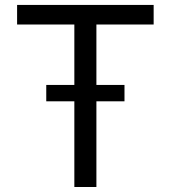

<svg xmlns="http://www.w3.org/2000/svg" viewBox="-20 -747 682 767"><path d="M48.3 -649.1V-727.3H593.8V-649.1H365.1V0H277V-649.1ZM164.8 -342.3V-407.7H477.3V-342.3Z"/></svg>

Font: InterMG
Style: Regular
Weight: 400
Designer: Rasmus Andersson
Foundry: rsms
Version: Version 3.019;December 26, 2023;FontCreator 15.0.0.2955 64-b